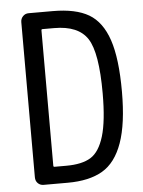

<svg xmlns="http://www.w3.org/2000/svg" viewBox="-53 -772 605 814"><g transform="rotate(-5 250.0 -365.0)"><path d="M147.5 -653.3V-77.1Q147.5 -72.3 152.3 -72.3H202.1Q269.5 -72.3 306.6 -95.2Q343.8 -118.2 363.3 -182.6Q382.8 -247.1 382.8 -365.2Q382.8 -538.1 343.8 -598.1Q304.7 -658.2 202.1 -658.2H152.3Q147.5 -658.2 147.5 -653.3ZM99.6 0Q85 0 75.2 -9.8Q65.4 -19.5 65.4 -35.2V-695.3Q65.4 -710 75.2 -720.2Q85 -730.5 99.6 -730.5H202.1Q299.8 -730.5 355.5 -697.8Q411.1 -665 438 -585.4Q464.8 -505.9 464.8 -365.2Q464.8 -228.5 436 -147.5Q407.2 -66.4 350.6 -33.2Q293.9 0 202.1 0H147.5Z"/></g></svg>

Font: Rounded-L Mgen+ 2m regular
Style: Regular
Weight: 400
Designer: [Source Han Sans]
Ryoko NISHIZUKA  (kana & ideographs); Paul D. Hunt (Latin, Greek & Cyrillic); Wenlong ZHANG  (bopomofo
Version: Version 1.059.20150602